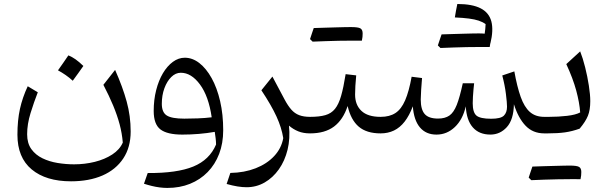

<svg xmlns="http://www.w3.org/2000/svg" viewBox="-20 -669 3047 963"><path d="M595.9 46Q580.5 81.4 543 105.9Q505.5 130.3 455.4 142.8Q405.3 155.2 351.4 155.2Q310.6 155.2 269 148.4Q227.4 141.6 193 124.9Q158.5 108.3 137.3 79Q116.1 49.7 116.1 4.4Q116.1 -46.4 133.2 -101.6Q150.3 -156.9 169.6 -206.2L119.1 -236.4Q92.7 -180.1 80 -122.6Q67.4 -65.1 67.4 7Q67.4 121.2 139 180.8Q210.6 240.4 336.3 240.4Q426.9 240.4 494 211.2Q561 181.9 598.2 125.9Q635.4 69.9 635.4 -9.5Q635.4 -86.9 615.4 -159.6Q595.5 -232.3 557.3 -318.4L498.5 -243.6Q527.5 -188.1 547.7 -139.4Q567.9 -90.7 580 -45.6Q592 -0.4 595.9 46ZM323 -391.3Q309.7 -371.7 297 -353.4Q284.3 -335 270.8 -316.2Q290.5 -305.6 309.4 -292.5Q328.3 -279.3 344.9 -264Q358.8 -282.8 372 -301.3Q385.2 -319.8 398.1 -338.1Q377.2 -358.6 358.7 -371.6Q340.1 -384.6 323 -391.3Z M1041.8 -80.7Q1008.9 -76.7 972.5 -75.3Q936 -73.9 904.5 -73.9Q841.7 -73.9 816.7 -89.6Q791.6 -105.3 791.6 -148.3Q791.6 -190.8 804.5 -226.2Q817.5 -261.6 839.1 -282.8Q860.7 -304.1 886.9 -304.1Q939.5 -304.1 982.9 -245.4Q1026.4 -186.7 1041.8 -80.7ZM819.4 273.6Q881.7 273.6 932.9 253Q984.2 232.3 1021.5 194.1Q1058.9 155.8 1079.2 102.7Q1099.5 49.5 1099.5 -15.9Q1099.5 -94.9 1084.1 -161.5Q1068.7 -228.1 1041.6 -276.9Q1014.5 -325.7 980 -352.6Q945.4 -379.5 906.8 -379.5Q875.4 -379.5 847.1 -358.8Q818.9 -338.1 797.2 -301.7Q775.6 -265.3 763.3 -216.9Q750.9 -168.4 750.9 -112.4Q750.9 -45.7 784.8 -19.8Q818.7 6.1 894.8 6.1Q935.8 6.1 977.4 2.6Q1019 -0.9 1057.1 -7.6Q1059.8 9.6 1061.5 23.9Q1063.3 38.2 1063.7 55.8Q1031.2 132.7 949.5 166.3Q867.8 199.9 720.8 198.9L702.1 252.5Q721.4 258.8 741 263.6Q760.6 268.4 780.6 271Q800.6 273.6 819.4 273.6Z M1346.3 -284.9 1291 -216.2Q1340.9 -141.1 1366.7 -84.8Q1392.5 -28.5 1400.7 23.7Q1391.6 74.8 1355.3 113.7Q1319 152.7 1262.5 174.9Q1205.9 197.1 1135.3 198.4L1116.7 253.7Q1145.8 262 1171 266.1Q1196.3 270.1 1216.8 270.1Q1265.8 270.1 1307.3 246.3Q1348.8 222.4 1378.7 180.2Q1408.5 138 1422.3 82Q1436 25.9 1429.4 -38.9Q1450.7 -20.5 1476.2 -10.2Q1501.6 0 1534.9 0H1535.4V-82.9H1534.9Q1503.2 -82.9 1480.7 -91.4Q1458.1 -100 1441.1 -119.3Q1424.1 -138.6 1407.4 -170Z M1744.7 -465.1Q1760.2 -465.1 1770.1 -465.1Q1779.9 -465.1 1785.8 -465.1Q1791.6 -465.1 1795 -465Q1797.2 -474 1798.1 -484Q1798.9 -494 1798.9 -501.2Q1798.9 -520.3 1787.4 -526.8Q1775.8 -533.2 1740.6 -533.2Q1706.1 -523.8 1671.7 -513.7Q1637.2 -503.5 1603 -493.4Q1568.9 -483.3 1535 -472.9Q1538.4 -469.7 1541.6 -466.4Q1544.8 -463.2 1548.1 -460.1Q1579.2 -461.4 1612.7 -462.6Q1646.3 -463.8 1679.8 -464.5Q1713.3 -465.1 1744.7 -465.1ZM1548.1 -460.1Q1580.4 -471.9 1612.5 -483.8Q1644.6 -495.7 1676.7 -508.3Q1708.7 -520.8 1740.6 -533.2Q1731 -533.2 1711 -532.9Q1691 -532.5 1664.8 -531.7Q1638.6 -530.8 1609.7 -530.1Q1580.7 -529.4 1553.6 -528.3Q1548.9 -514.7 1544.3 -501.1Q1539.8 -487.5 1535 -472.9Q1538.4 -469.7 1541.6 -466.4Q1544.8 -463.2 1548.1 -460.1ZM1535.2 0Q1609.7 0 1655.4 -34.3Q1701.1 -68.7 1723.6 -137.2Q1739.7 -67.5 1779.3 -33.7Q1818.9 0 1888.8 0H1889.3V-82.9H1888.8Q1824.4 -82.9 1792.7 -113Q1761 -143 1761 -194.8Q1761 -214.2 1762.4 -238.5Q1763.9 -262.8 1766.6 -290.9L1713.6 -297.1Q1702.9 -230.1 1690.8 -188Q1678.7 -145.9 1660.2 -123Q1641.8 -100.1 1611.8 -91.5Q1581.9 -82.9 1535.2 -82.9Q1527.4 -82.9 1523.5 -75.3Q1519.6 -67.6 1519.6 -51V-31.9Q1519.6 -15.3 1523.5 -7.6Q1527.4 0 1535.2 0Z M2439.7 6Q2488 6 2522 -31.3Q2556 -68.6 2557.6 -146.2Q2579.5 -76.6 2616.2 -38.3Q2652.8 0 2710 0H2714.2V-82.9H2709.6Q2665.4 -82.9 2637.5 -107.6Q2609.6 -132.4 2591.6 -183Q2573.6 -233.6 2559.7 -310.9L2499.2 -290.5Q2512.1 -241.6 2517.5 -197.7Q2523 -153.8 2523 -134Q2523 -104.7 2507.3 -89.1Q2491.5 -73.4 2443.7 -73.4Q2388.4 -73.4 2369.7 -89.3Q2351 -105.3 2351 -151Q2351 -164.3 2352.1 -183.8Q2353.3 -203.2 2355 -221.9Q2356.7 -240.6 2358.1 -251.5H2301.2Q2286 -181 2270.8 -142.6Q2255.5 -104.2 2233.8 -89.3Q2212 -74.3 2176.9 -74.3Q2130.2 -74.3 2110.3 -96.9Q2090.3 -119.4 2090.3 -169.8Q2090.3 -186.9 2092.4 -219.1Q2094.4 -251.3 2096.8 -277.6L2044.6 -284.1Q2031.2 -210.1 2012 -165.8Q1992.9 -121.5 1963.5 -102.2Q1934.1 -82.9 1889.2 -82.9Q1881.4 -82.9 1877.5 -75.3Q1873.6 -67.6 1873.6 -51V-31.9Q1873.6 -15.3 1877.5 -7.6Q1881.4 0 1889.2 0Q1925.9 0 1956 -14.4Q1986 -28.8 2009.5 -59Q2033 -89.2 2050.6 -135.8Q2055.6 -66.3 2086.1 -30.1Q2116.6 6.1 2169.1 6.1Q2221.6 6.1 2261.3 -31.7Q2301.1 -69.4 2316.2 -135.8Q2319.7 -66.3 2351.5 -30.1Q2383.2 6 2439.7 6ZM2410.7 -497.8Q2418.2 -484.7 2425 -473.5Q2431.9 -462.3 2439.4 -450.2Q2456 -517.9 2444.4 -561.8Q2432.8 -605.6 2390.8 -627.2Q2348.9 -648.8 2273.8 -649Q2270.3 -632.8 2267.3 -616.5Q2264.4 -600.2 2261.3 -581.6Q2303 -579.7 2332 -575.9Q2360.9 -572.1 2380.9 -565.5Q2400.8 -558.9 2415.6 -548.1Q2415.2 -535.3 2413.9 -523Q2412.5 -510.7 2410.7 -497.8ZM2189.3 -428.3Q2221.6 -440.1 2253.7 -452Q2285.7 -463.9 2317.8 -476.4Q2349.9 -489 2381.7 -501.4Q2372.1 -501.4 2352.1 -501.1Q2332.1 -500.7 2305.9 -499.9Q2279.8 -499 2250.8 -498.3Q2221.9 -497.6 2194.8 -496.5Q2190 -482.9 2185.5 -469.3Q2180.9 -455.7 2176.1 -441.1Q2179.6 -437.9 2182.8 -434.6Q2186 -431.4 2189.3 -428.3ZM2385.8 -433.3Q2401.4 -433.3 2411.2 -433.3Q2421.1 -433.3 2426.9 -433.3Q2432.8 -433.3 2436.2 -433.2Q2437.6 -439.3 2438.3 -446.4Q2439 -453.6 2439.5 -461.1Q2439.9 -468.6 2439.9 -474.1Q2439.9 -490.8 2428.4 -496.1Q2417 -501.4 2381.7 -501.4Q2347.3 -492 2312.8 -481.8Q2278.4 -471.7 2244.2 -461.6Q2210 -451.5 2176.1 -441.1Q2179.6 -437.9 2182.8 -434.6Q2186 -431.4 2189.3 -428.3Q2220.3 -429.5 2253.9 -430.8Q2287.4 -432 2320.9 -432.7Q2354.5 -433.3 2385.8 -433.3Z M2841.4 229.6Q2856.9 229.6 2866.8 229.6Q2876.6 229.7 2882.5 229.7Q2888.3 229.7 2891.7 229.7Q2893.9 220.8 2894.8 210.7Q2895.6 200.7 2895.6 193.5Q2895.6 174.4 2884.1 168Q2872.5 161.5 2837.3 161.5Q2802.8 170.9 2768.4 181.1Q2733.9 191.2 2699.7 201.4Q2665.6 211.5 2631.7 221.8Q2635.1 225.1 2638.3 228.3Q2641.5 231.5 2644.8 234.7Q2675.9 233.4 2709.4 232.1Q2743 230.9 2776.5 230.3Q2810 229.6 2841.4 229.6ZM2644.8 234.7Q2677.1 222.8 2709.2 210.9Q2741.3 199.1 2773.4 186.5Q2805.4 173.9 2837.3 161.5Q2827.7 161.5 2807.7 161.9Q2787.7 162.2 2761.5 163.1Q2735.3 163.9 2706.4 164.6Q2677.4 165.3 2650.3 166.5Q2645.6 180.1 2641 193.7Q2636.5 207.3 2631.7 221.8Q2635.1 225.1 2638.3 228.3Q2641.5 231.5 2644.8 234.7ZM2714.4 0H2726.7Q2777.4 0 2813.7 -5.1Q2850.1 -10.3 2887.3 -23.7Q2917 -59.1 2928.8 -88.3Q2940.6 -117.4 2940.6 -161.7Q2940.6 -193.9 2933.5 -239.5Q2926.5 -285.2 2914.9 -331.4Q2903.3 -377.7 2889.9 -411.3L2820.3 -347.5Q2853.7 -275.6 2870.1 -215.1Q2886.4 -154.6 2890 -105.1Q2867.6 -93 2824.3 -88Q2781.1 -82.9 2733.1 -82.9H2714.4Q2706.6 -82.9 2702.7 -75.3Q2698.8 -67.6 2698.8 -51V-31.9Q2698.8 -15.3 2702.7 -7.6Q2706.6 0 2714.4 0Z"/></svg>

Font: Pinar-VF-FD
Style: Regular
Weight: 300
Designer: Amin Abedi
Version: Version 3.0